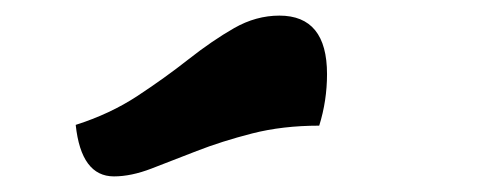

<svg xmlns="http://www.w3.org/2000/svg" viewBox="-20 -886 640 246"><path d="M126 -660Q84 -660 77 -726Q121 -740 156 -763Q191 -786 221.5 -810Q252 -834 280 -850Q308 -866 338 -866Q399 -866 399 -791Q399 -757 389 -725Q342 -725 303 -715Q264 -705 232 -692.5Q200 -680 174 -670Q148 -660 126 -660Z"/></svg>

Font: Lemonada SemiBold
Style: Regular
Weight: 600
Designer: Mohamed Gaber (Arabic), Eduardo Tunni (Latin)
Foundry: Kief Type Foundry
Version: Version 4.005; ttfautohint (v1.8.3)